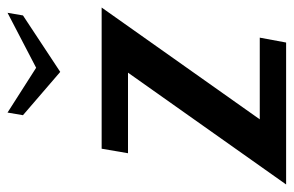

<svg xmlns="http://www.w3.org/2000/svg" viewBox="-184 -625 780 510"><g transform="rotate(-90 206.0 -370.0)"><path d="M441 -490 144 -70H361L348 0H-29L268 -420H54L66 -490ZM420 -699 270 -600 155 -699 162 -740 281 -664 427 -740Z"/></g></svg>

Font: Cabin
Style: Italic
Weight: 400
Designer: Pablo Impallari
Foundry: Pablo Impallari. www.impallari.com Igino Marini. www.ikern.com
Version: Version 1.005